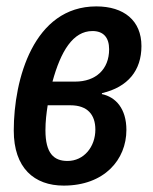

<svg xmlns="http://www.w3.org/2000/svg" viewBox="-20 -570 479 600"><path d="M179 10C306 10 375 -71 375 -164C375 -230 342 -267 298 -276L299 -279C380 -298 422 -350 422 -426C422 -506 367 -550 281 -550C85 -550 23 -322 23 -162C23 -45 87 10 179 10ZM144 -315C170 -410 208 -473 269 -473C303 -473 321 -453 321 -416C321 -353 279 -315 215 -315ZM191 -67C148 -67 122 -91 122 -163C122 -191 125 -215 129 -241H200C253 -241 278 -212 278 -165C278 -111 242 -67 191 -67Z"/></svg>

Font: Noto Sans UI Condensed Medium
Style: Italic
Weight: 500
Width: 3
Italic angle: -12°
Designer: Monotype Design Team
Foundry: Monotype Imaging Inc.
Version: Version 1.901